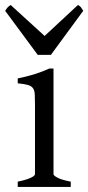

<svg xmlns="http://www.w3.org/2000/svg" viewBox="-36 -740 349 760"><path d="M34.2 0V-21Q67.4 -27.8 85 -35.9Q102.5 -43.9 102.5 -50.8V-327.1Q102.5 -352.1 101.6 -367.4Q100.6 -382.8 94.2 -391.4Q87.9 -399.9 74 -403.8Q60.1 -407.7 34.2 -410.2V-429.7Q49.3 -432.6 66.2 -436.8Q83 -440.9 99.6 -446Q116.2 -451.2 131.3 -457Q146.5 -462.9 159.2 -468.8H175.8V-50.8Q175.8 -44.9 192.1 -36.4Q208.5 -27.8 244.1 -21V0ZM165.5 -522.9H113.3L-15.6 -697.3Q-12.2 -702.1 -9.8 -705.6Q-7.3 -709 -5.1 -711.4Q-2.9 -713.9 -0.2 -715.8Q2.4 -717.8 6.3 -720.2L140.6 -597.7L272.5 -720.2Q280.8 -715.8 284.2 -711.4Q287.6 -707 293.5 -697.3Z"/></svg>

Font: Gentium Plus Am
Style: Regular
Weight: 400
Designer: J. Victor Gaultney, Annie Olsen, Iska Routamaa, Becca Hirsbrunner
Foundry: SIL International
Version: Version 5.000